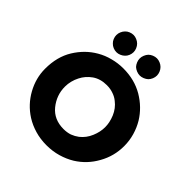

<svg xmlns="http://www.w3.org/2000/svg" viewBox="-252 -1157 1355 1355"><g transform="rotate(45 425.5 -479.5)"><path d="M35.2 -361.3Q35.2 -268.6 82 -183.6Q128.9 -98.6 210.9 -45.9Q255.9 -17.6 309.6 -2Q363.3 13.7 423.8 13.7Q484.4 13.7 538.1 -2Q591.8 -17.6 636.7 -44.9Q719.7 -96.7 767.6 -183.6Q816.4 -269.5 816.4 -370.1Q816.4 -423.8 801.8 -474.6Q787.1 -525.4 760.7 -569.3Q710 -651.4 623 -703.1Q536.1 -753.9 424.8 -753.9Q371.1 -753.9 320.3 -740.2Q269.5 -727.5 224.6 -701.2Q141.6 -653.3 87.9 -566.4Q35.2 -480.5 35.2 -362.3Q35.2 -361.3 35.2 -361.3ZM223.6 -372.1Q223.6 -399.4 230.5 -426.8Q237.3 -454.1 250 -478.5Q273.4 -525.4 317.4 -556.6Q362.3 -587.9 425.8 -587.9Q461.9 -587.9 491.2 -577.1Q520.5 -567.4 543 -548.8Q585 -516.6 606.4 -465.8Q627 -416 627 -369.1Q627 -322.3 606.4 -273.4Q585.9 -223.6 543.9 -190.4Q520.5 -172.9 492.2 -162.1Q462.9 -152.3 427.7 -152.3Q333 -152.3 278.3 -218.8Q223.6 -286.1 223.6 -371.1Q223.6 -371.1 223.6 -372.1ZM369.1 -825.2Q357.4 -813.5 340.8 -806.6Q325.2 -799.8 308.6 -799.8Q292 -799.8 275.4 -806.6Q258.8 -813.5 248 -825.2Q236.3 -835.9 229.5 -852.5Q222.7 -869.1 222.7 -885.7Q222.7 -902.3 229.5 -918Q236.3 -934.6 248 -946.3Q258.8 -958 275.4 -964.8Q292 -971.7 308.6 -971.7Q325.2 -971.7 340.8 -964.8Q357.4 -958 369.1 -946.3Q380.9 -934.6 387.7 -918Q394.5 -902.3 394.5 -885.7Q394.5 -869.1 387.7 -852.5Q380.9 -835.9 369.1 -825.2ZM602.5 -824.2Q590.8 -813.5 574.2 -806.6Q557.6 -799.8 542 -799.8Q525.4 -799.8 508.8 -806.6Q492.2 -813.5 480.5 -824.2Q469.7 -835.9 462.9 -852.5Q456.1 -869.1 456.1 -885.7Q456.1 -901.4 462.9 -918Q469.7 -934.6 480.5 -946.3Q492.2 -958 508.8 -964.8Q525.4 -971.7 542 -971.7Q557.6 -971.7 574.2 -964.8Q590.8 -958 602.5 -946.3Q614.3 -934.6 621.1 -918Q627.9 -901.4 627.9 -885.7Q627.9 -869.1 621.1 -852.5Q614.3 -835.9 602.5 -824.2Z"/></g></svg>

Font: Avakin
Style: Bold
Weight: 700
Designer: Herb Lubalin, Tom Carnase, Ed Benguiat, Adobe Type Staff
Version: Version 1.0